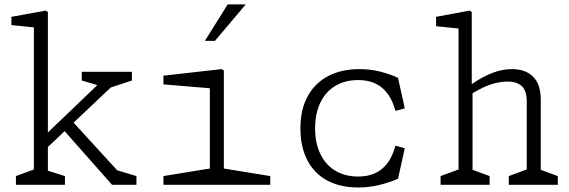

<svg xmlns="http://www.w3.org/2000/svg" viewBox="-20 -818 2520 850"><path d="M50.5 -38.5 141.5 -72 130 -45V-721.5L152 -694.5L30.5 -707V-743.5L182 -771L192 -765V-40L176.5 -67L267.5 -38.5V0H50.5ZM257.5 -247 298 -283.5 514.5 -47 479 -70 584 -38.5V0H476ZM179.5 -219.5 433.5 -463 439 -433 342 -461.5V-500H564V-461.5L433.5 -418.5L504.5 -463L179.5 -155.5Z M703.5 -38.5 924.5 -74.5 909 -42.5V-452.5L931 -425.5L703.5 -444.5V-483L961 -512L971 -506V-42.5L955.5 -74.5L1176.5 -38.5V0H703.5ZM1068 -798.5H988L887 -637H931.5Z M1310 -250Q1310 -333 1342.2 -392Q1374.5 -451 1433.2 -481.5Q1492 -512 1570.5 -512Q1618.5 -512 1661.2 -501.5Q1704 -491 1742 -473.5L1772 -338.5L1731 -327L1723 -350.5Q1704.5 -404.5 1665.5 -434Q1626.5 -463.5 1565 -463.5Q1508 -463.5 1465 -438Q1422 -412.5 1398.5 -364.2Q1375 -316 1375 -250Q1375 -184 1398.5 -135.8Q1422 -87.5 1465 -62Q1508 -36.5 1565 -36.5Q1626.5 -36.5 1665.5 -66Q1704.5 -95.5 1723 -149.5L1731 -173L1772 -161.5L1742 -26.5Q1702 -9.5 1657.8 1.2Q1613.5 12 1565.5 12Q1487 12 1429.8 -18.2Q1372.5 -48.5 1341.2 -107.5Q1310 -166.5 1310 -250Z M2232.5 -38.5 2323.5 -72 2312 -45V-367Q2312 -416.5 2290 -436.8Q2268 -457 2227 -457Q2201.5 -457 2169.8 -449.2Q2138 -441.5 2100 -421Q2071.5 -406.5 2040.5 -383.5L2045.5 -429.5Q2083 -457 2116.8 -475.2Q2150.5 -493.5 2182.8 -502.8Q2215 -512 2246.5 -512Q2307 -512 2340.5 -478.2Q2374 -444.5 2374 -376.5V-40L2358.5 -72L2449.5 -38.5V0H2232.5ZM1930.5 -38.5 2021.5 -72 2010 -45V-716.5L2032 -689.5L1910.5 -702V-743.5L2058.5 -771L2068.5 -765V-426.5L2072 -419.5V-50L2056.5 -72L2147.5 -38.5V0H1930.5Z"/></svg>

Font: Monaspace Xenon Var ExtraLight
Style: Regular
Weight: 200
Designer: Riley Cran and the Lettermatic Team
Version: Version 1.200 (Monaspace Xenon Var)